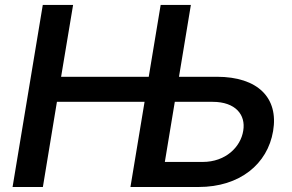

<svg xmlns="http://www.w3.org/2000/svg" viewBox="-20 -747 1165 767"><path d="M30.2 0H151.3L207.4 -340.2H557.5L501.1 0H773.4C937.9 0 1049 -91.6 1071 -223.4C1093.4 -355.5 1010.7 -440.3 846.2 -440.3H695L742.5 -727.3H621.8L574.2 -440.3H224.1L272 -727.3H150.9ZM638.5 -100.1 678.3 -340.2H829.5C920.8 -340.2 962.4 -288.4 951.7 -224.8C941.4 -159.4 881 -100.1 789.8 -100.1Z"/></svg>

Font: Magic Ui Pro Semi Bold
Style: Italic
Weight: 600
Italic angle: -9.39999°
Designer: Stefan Endress, Andreas Faust
Version: Version 1.000;FEAKit 1.0